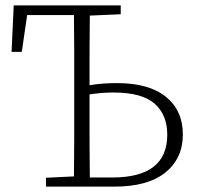

<svg xmlns="http://www.w3.org/2000/svg" viewBox="-20 -694 733 714"><path d="M313 -308Q313 -239 313 -170.5Q313 -102 314 -34H398Q602 -34 602 -193Q602 -267 555 -308.5Q508 -350 402 -350Q377 -350 355 -348Q333 -346 313 -343ZM23 -501 31 -674H429V-641L314 -636Q313 -569 313 -502.5Q313 -436 313 -377Q336 -381 361.5 -383Q387 -385 415 -385Q534 -385 597 -334Q660 -283 660 -194Q660 -105 595 -52.5Q530 0 405 0H151V-33L255 -38Q256 -106 256 -173.5Q256 -241 256 -308V-366Q256 -434 256 -502.5Q256 -571 255 -638H81L61 -501Z"/></svg>

Font: Source Serif 4 SmText Light
Style: Regular
Weight: 300
Designer: Frank Grießhammer
Foundry: Adobe
Version: Version 4.005;hotconv 1.1.0;makeotfexe 2.6.0